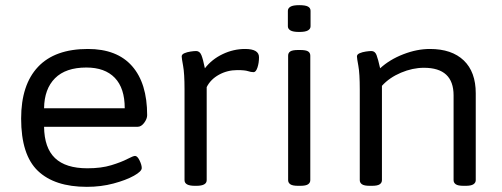

<svg xmlns="http://www.w3.org/2000/svg" viewBox="-20 -719 1947 745"><path d="M317 6Q192 6 127 -56Q62 -118 62 -259Q62 -390 127.5 -459.5Q193 -529 321 -529Q434 -529 492.5 -462.5Q551 -396 551 -272Q551 -258 539.5 -242.5Q528 -227 514 -227H151Q152 -145 193.5 -105.5Q235 -66 319 -66Q373 -66 412 -78Q451 -90 474 -102Q497 -114 504 -114Q513 -114 521.5 -96.5Q530 -79 530 -67Q530 -54 499.5 -37Q469 -20 420.5 -7Q372 6 317 6ZM151 -299H464Q464 -377 425.5 -417Q387 -457 315 -457Q235 -457 193.5 -415.5Q152 -374 151 -299Z M736 2Q696 2 696 -20V-372Q696 -434 690.5 -463.5Q685 -493 685 -500Q685 -508 695.5 -512.5Q706 -517 719.5 -519Q733 -521 741 -521Q755 -521 761.5 -505Q768 -489 775 -454Q802 -489 844 -509Q886 -529 931 -529Q985 -529 985 -497Q985 -475 979 -457Q973 -439 964 -439Q954 -439 942 -443Q930 -447 901 -447Q862 -447 829.5 -429Q797 -411 782 -381V-20Q782 2 742 2Z M1137 2Q1115 2 1106.5 -4Q1098 -10 1098 -20V-503Q1098 -514 1106.5 -519.5Q1115 -525 1137 -525H1145Q1167 -525 1175.5 -519.5Q1184 -514 1184 -503V-20Q1184 -10 1175.5 -4Q1167 2 1145 2ZM1141 -595Q1117 -595 1107 -601Q1097 -607 1097 -617V-677Q1097 -687 1107 -693Q1117 -699 1141 -699Q1165 -699 1175 -693.5Q1185 -688 1185 -677V-617Q1185 -607 1175 -601Q1165 -595 1141 -595Z M1415 2Q1393 2 1384.5 -4Q1376 -10 1376 -20V-372Q1376 -434 1370.5 -463.5Q1365 -493 1365 -500Q1365 -508 1375.5 -512.5Q1386 -517 1399.5 -519Q1413 -521 1421 -521Q1435 -521 1441 -505.5Q1447 -490 1455 -454Q1492 -488 1545 -508.5Q1598 -529 1648 -529Q1733 -529 1779.5 -484.5Q1826 -440 1826 -357V-20Q1826 -10 1817 -4Q1808 2 1787 2H1779Q1757 2 1748.5 -4Q1740 -10 1740 -20V-349Q1740 -456 1625 -456Q1581 -456 1536 -437Q1491 -418 1462 -386V-20Q1462 -10 1453.5 -4Q1445 2 1423 2Z"/></svg>

Font: Asap Semi Expanded
Style: Regular
Weight: 400
Width: 6
Designer: Pablo Cosgaya
Foundry: Omnibus-Type
Version: Version 3.001; ttfautohint (v1.8.4.7-5d5b)